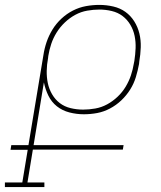

<svg xmlns="http://www.w3.org/2000/svg" viewBox="-38 -763 658 783"><path d="M143 0H-18V-19H53L75 -152H5L8 -171H78L139 -538Q143 -565 152 -591.5Q161 -618 176 -642.5Q191 -667 212.5 -687Q234 -707 259.5 -720Q285 -733 312.5 -738Q340 -743 367 -743Q396 -743 424 -736.5Q452 -730 473.5 -714.5Q495 -699 509.5 -676Q524 -653 530.5 -626Q537 -599 536 -570Q535 -541 530 -512L529 -502Q524 -475 516 -448.5Q508 -422 493 -398Q478 -374 457 -354Q436 -334 410.5 -320.5Q385 -307 358 -302Q331 -297 304 -297Q274 -297 245 -304.5Q216 -312 194 -329.5Q172 -347 159.5 -372.5Q147 -398 141 -427L99 -171H466L463 -153H96L74 -19H143ZM301 -316Q325 -316 350.5 -320.5Q376 -325 399 -337.5Q422 -350 441.5 -368.5Q461 -387 474.5 -409.5Q488 -432 496 -456Q504 -480 508 -505L510 -515Q514 -541 515 -566.5Q516 -592 511 -616.5Q506 -641 493.5 -662Q481 -683 462 -697.5Q443 -712 418 -718Q393 -724 367 -724Q343 -724 317.5 -719.5Q292 -715 269 -702.5Q246 -690 226.5 -671.5Q207 -653 193 -630.5Q179 -608 171 -584Q163 -560 159 -535L158 -526Q153 -500 152.5 -474Q152 -448 157 -424Q162 -400 174.5 -378.5Q187 -357 206 -342.5Q225 -328 250 -322Q275 -316 301 -316Z"/></svg>

Font: Iosevka HT Thin Extended
Style: Italic
Weight: 100
Width: 7
Italic angle: -9°
Monospace: yes
Designer: Belleve Invis
Foundry: Belleve Invis
Version: Version 32.3.0; ttfautohint (v1.8.4)